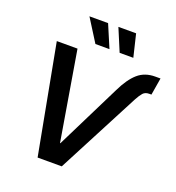

<svg xmlns="http://www.w3.org/2000/svg" viewBox="-163 -1073 1106 1204"><g transform="rotate(20 389.5 -471.5)"><path d="M542.5 -566.4Q582 -648.4 628.2 -689Q674.3 -729.5 743.7 -729.5H778.8L759.8 -615.2H745.1Q718.8 -615.2 704.3 -599.1Q689.9 -583 672.9 -551.3L385.3 0H224.1L87.4 -727.5H225.6L325.2 -133.3H327.6ZM482.9 -793 419.9 -943.4H538.1L574.2 -793ZM321.3 -793 226.6 -943.4H351.1L415 -793Z"/></g></svg>

Font: Inter 28pt SemiBold
Style: Italic
Weight: 600
Italic angle: -9.3988°
Designer: Rasmus Andersson
Foundry: rsms
Version: Version 4.001;git-66647c0bb